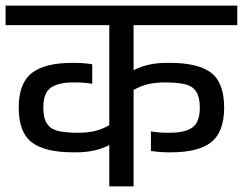

<svg xmlns="http://www.w3.org/2000/svg" viewBox="-30 -667 869 687"><path d="M448 -577V-416Q499 -442 565 -442H579Q679 -442 725.5 -406.5Q772 -371 772 -282Q772 -195 726 -158.5Q680 -122 582 -122H570Q555 -122 538 -123.5Q521 -125 510 -127V-197Q538 -192 566 -192H578Q632 -192 658.5 -211Q685 -230 685 -282Q685 -319 672.5 -338.5Q660 -358 636 -364.5Q612 -371 572 -372H558Q527 -372 500.5 -366Q474 -360 448 -345V0H361V-148Q311 -122 244 -122H231Q131 -122 84 -157.5Q37 -193 37 -282Q37 -369 83.5 -405.5Q130 -442 228 -442H240Q255 -442 272 -440.5Q289 -439 300 -437V-367Q272 -372 244 -372H232Q178 -372 151.5 -353Q125 -334 125 -282Q125 -245 137.5 -225.5Q150 -206 174 -199.5Q198 -193 238 -192H251Q282 -192 308.5 -198Q335 -204 361 -219V-577H-10V-647H819V-577Z"/></svg>

Font: Biryani
Style: Regular
Weight: 400
Designer: Dan Reynolds and Mathieu Réguer
Foundry: Dan Reynolds and Mathieu Réguer
Version: Version 1.004; ttfautohint (v1.1) -l 5 -r 5 -G 72 -x 0 -D la